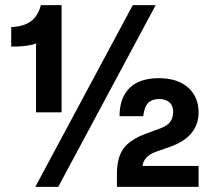

<svg xmlns="http://www.w3.org/2000/svg" viewBox="-20 -732 822 752"><path d="M221.2 -292H121.1V-562Q110.8 -556.6 86.2 -553.2Q61.5 -549.8 44.9 -549.8H23.9V-626Q73.2 -627.9 101.1 -648.7Q128.9 -669.4 140.1 -711.9H221.2ZM208 0H118.2L500 -711.9H589.8ZM757.8 0H438V-49.8Q438 -115.7 464.1 -150.9Q490.2 -186 553.2 -209L609.9 -230Q635.7 -239.7 647 -255.1Q658.2 -270.5 658.2 -294.9Q658.2 -317.9 643.6 -331.1Q628.9 -344.2 603 -344.2Q576.2 -344.2 560.8 -329.3Q545.4 -314.5 541 -276.9H448.2Q448.2 -348.6 487.3 -387.2Q526.4 -425.8 602.1 -425.8Q675.3 -425.8 716.6 -389.2Q757.8 -352.5 757.8 -292Q757.8 -199.2 651.9 -159.2L589.8 -137.2Q543 -120.1 538.1 -82H757.8Z"/></svg>

Font: Creato Display ExtraBold
Style: Regular
Weight: 800
Version: Version 1.000